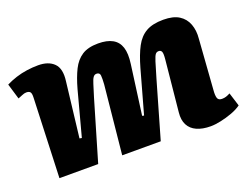

<svg xmlns="http://www.w3.org/2000/svg" viewBox="-93 -704 1153 894"><g transform="rotate(-20 483.5 -257.0)"><path d="M416 -339Q418 -368 416.5 -383Q415 -398 399 -398Q389 -398 382.5 -389Q376 -380 369.5 -358.5Q363 -337 351 -299L263 0H71L86 -393Q87 -414 81.5 -421Q76 -428 62 -428Q52 -428 40 -422.5Q28 -417 19 -414L-4 -491Q20 -503 46.5 -511.5Q73 -520 101.5 -524Q130 -528 157 -528Q208 -528 235 -501Q262 -474 254 -414L222 -142L233 -140L292 -361Q307 -415 325.5 -452Q344 -489 374 -508.5Q404 -528 454 -528Q498 -528 525 -513Q552 -498 562 -467Q572 -436 565 -386L532 -141L541 -139L601 -354Q618 -414 638.5 -452.5Q659 -491 691.5 -509.5Q724 -528 777 -528Q826 -528 854.5 -510Q883 -492 895 -460Q907 -428 903 -388L885 -138Q883 -115 887 -101.5Q891 -88 909 -88Q920 -88 929.5 -91Q939 -94 950 -100L971 -33Q952 -19 923.5 -8.5Q895 2 866.5 8Q838 14 816 14Q776 14 748 1.5Q720 -11 707 -36Q694 -61 698 -98L723 -350Q726 -379 722 -388.5Q718 -398 707 -398Q697 -398 691 -390.5Q685 -383 677 -358Q669 -333 654 -281L573 0H382Z"/></g></svg>

Font: Literata ExtraBold
Style: Italic
Weight: 800
Italic angle: -2°
Designer: Latin by Veronika Burian and Jose Scaglione. Greek by Irene Vlachou. Cyrillic by Vera Evstafieva
Foundry: TypeTogether
Version: Version 3.002